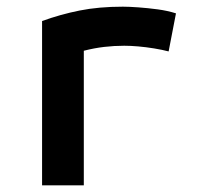

<svg xmlns="http://www.w3.org/2000/svg" viewBox="-20 -555 600 575"><path d="M106 0V-492Q161 -512 218.5 -523.5Q276 -535 348 -535Q366 -535 394 -533Q422 -531 452 -527Q482 -523 507 -515L485 -401Q466 -406 441.5 -410Q417 -414 394 -416Q371 -418 352 -418Q322 -418 292 -414.5Q262 -411 231 -403V0Z"/></svg>

Font: Ubuntu Sans Mono SemiBold
Style: Regular
Weight: 600
Monospace: yes
Designer: Dalton Maag Ltd
Foundry: Dalton Maag Ltd
Version: Version 1.006